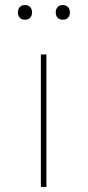

<svg xmlns="http://www.w3.org/2000/svg" viewBox="-20 -741 348 761"><path d="M142 0V-525H164V0ZM229 -663Q215 -663 208 -671Q201 -679 201 -692Q201 -704 208 -712.5Q215 -721 229 -721Q242 -721 249.5 -713Q257 -705 257 -692Q257 -679 250 -671Q243 -663 229 -663ZM79 -663Q65 -663 58 -671Q51 -679 51 -692Q51 -704 58 -712.5Q65 -721 79 -721Q92 -721 99.5 -713Q107 -705 107 -692Q107 -679 100 -671Q93 -663 79 -663Z"/></svg>

Font: Lexend Giga Thin
Style: Regular
Weight: 250
Version: Version 1.007